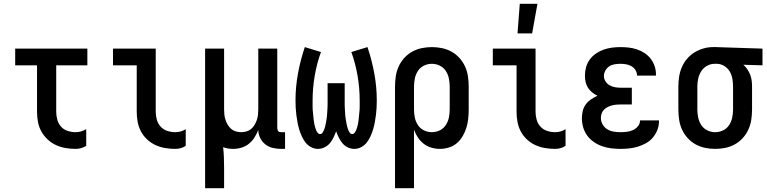

<svg xmlns="http://www.w3.org/2000/svg" viewBox="-20 -776 4040 1011"><path d="M379 8Q352 8 325.5 3.5Q299 -1 275 -12Q251 -23 231 -41.5Q211 -60 198 -83.5Q185 -107 180 -133.5Q175 -160 175 -187V-432H60V-520H440V-432H276V-187Q276 -166 282 -145Q288 -124 302 -108.5Q316 -93 337 -86.5Q358 -80 379 -80Q393 -80 407 -84Q421 -88 434 -96V-8Q421 0 407 4Q393 8 379 8Z M903 8Q876 8 849.5 3.5Q823 -1 799 -12Q775 -23 755 -41.5Q735 -60 722.5 -83.5Q710 -107 705 -133.5Q700 -160 700 -187V-432H575V-520H800V-187Q800 -166 806 -145Q812 -124 826.5 -108.5Q841 -93 861.5 -86.5Q882 -80 903 -80Q918 -80 932 -84Q946 -88 958 -96V-8Q946 0 932 4Q918 8 903 8Z M1060 215V-520H1160V-200Q1160 -186 1161.5 -172Q1163 -158 1167.5 -144.5Q1172 -131 1179.5 -118.5Q1187 -106 1197.5 -97Q1208 -88 1222 -84Q1236 -80 1250 -80Q1264 -80 1278 -84Q1292 -88 1302.5 -97Q1313 -106 1320.5 -118.5Q1328 -131 1332.5 -144.5Q1337 -158 1338.5 -172Q1340 -186 1340 -200V-520H1440V-101Q1440 -97 1441.5 -92.5Q1443 -88 1445.5 -85Q1448 -82 1452.5 -81Q1457 -80 1461 -80H1481V8H1461Q1439 8 1417 3Q1395 -2 1377.5 -15.5Q1360 -29 1350 -49.5Q1340 -70 1340 -92Q1332 -71 1320 -52Q1308 -33 1290.5 -19Q1273 -5 1251.5 1.5Q1230 8 1208 8Q1194 8 1181 6Q1168 4 1155 -1Q1158 26 1159 53Q1160 80 1160 108V215Z M1654 8Q1635 8 1617.5 -1.5Q1600 -11 1588.5 -26Q1577 -41 1569 -58.5Q1561 -76 1555.5 -94.5Q1550 -113 1546.5 -132Q1543 -151 1540.5 -170Q1538 -189 1537 -208.5Q1536 -228 1536 -247Q1536 -318 1549 -389Q1562 -460 1585 -528L1670 -502Q1648 -441 1637 -376Q1626 -311 1626 -246Q1626 -238 1626 -230Q1626 -222 1626 -214Q1626 -206 1626.5 -198.5Q1627 -191 1628 -183Q1629 -175 1629.5 -167.5Q1630 -160 1631 -152Q1632 -144 1633 -136.5Q1634 -129 1635.5 -121Q1637 -113 1639.5 -105.5Q1642 -98 1644.5 -91Q1647 -84 1652.5 -77Q1658 -70 1665 -70Q1674 -70 1679 -78Q1684 -86 1687 -93.5Q1690 -101 1692 -109.5Q1694 -118 1695.5 -126Q1697 -134 1698.5 -142.5Q1700 -151 1701 -159.5Q1702 -168 1702.5 -176Q1703 -184 1703.5 -192.5Q1704 -201 1704.5 -209.5Q1705 -218 1705 -226.5Q1705 -235 1705 -243.5Q1705 -252 1705 -260V-338H1795V-260Q1795 -252 1795 -243.5Q1795 -235 1795 -226.5Q1795 -218 1795.5 -209.5Q1796 -201 1796.5 -192.5Q1797 -184 1797.5 -176Q1798 -168 1799 -159.5Q1800 -151 1801.5 -142.5Q1803 -134 1804.5 -126Q1806 -118 1808 -109.5Q1810 -101 1813 -93.5Q1816 -86 1821 -78Q1826 -70 1835 -70Q1842 -70 1847.5 -77Q1853 -84 1855.5 -91Q1858 -98 1860.5 -105.5Q1863 -113 1864.5 -121Q1866 -129 1867 -136.5Q1868 -144 1869 -152Q1870 -160 1870.5 -167.5Q1871 -175 1872 -183Q1873 -191 1873.5 -198.5Q1874 -206 1874 -214Q1874 -222 1874 -230Q1874 -238 1874 -246Q1874 -311 1863 -376Q1852 -441 1830 -502L1915 -528Q1938 -460 1951 -389Q1964 -318 1964 -247Q1964 -228 1963 -208.5Q1962 -189 1959.5 -170Q1957 -151 1953.5 -132Q1950 -113 1944.5 -94.5Q1939 -76 1931 -58.5Q1923 -41 1911.5 -26Q1900 -11 1882.5 -1.5Q1865 8 1846 8Q1828 8 1811.5 0Q1795 -8 1783.5 -21.5Q1772 -35 1764 -51.5Q1756 -68 1750 -85Q1744 -68 1736 -51.5Q1728 -35 1716.5 -21.5Q1705 -8 1688.5 0Q1672 8 1654 8Z M2060 215V-320Q2060 -347 2064 -374Q2068 -401 2079 -425.5Q2090 -450 2108.5 -470.5Q2127 -491 2150.5 -504Q2174 -517 2200.5 -522.5Q2227 -528 2254 -528Q2281 -528 2307.5 -522.5Q2334 -517 2357.5 -504Q2381 -491 2399.5 -470.5Q2418 -450 2429 -425.5Q2440 -401 2444 -374Q2448 -347 2448 -320V-200Q2448 -176 2445.5 -151.5Q2443 -127 2436 -104Q2429 -81 2416.5 -59.5Q2404 -38 2386 -22.5Q2368 -7 2344.5 0.5Q2321 8 2296 8Q2274 8 2251.5 1.5Q2229 -5 2211 -19Q2193 -33 2180.5 -52Q2168 -71 2160 -93V215ZM2254 -80Q2276 -80 2295.5 -89.5Q2315 -99 2327 -117Q2339 -135 2343.5 -156.5Q2348 -178 2348 -200V-320Q2348 -342 2343.5 -363.5Q2339 -385 2327 -403Q2315 -421 2295.5 -430.5Q2276 -440 2254 -440Q2232 -440 2212.5 -430.5Q2193 -421 2181 -403Q2169 -385 2164.5 -363.5Q2160 -342 2160 -320V-200Q2160 -178 2164.5 -156.5Q2169 -135 2181 -117Q2193 -99 2212.5 -89.5Q2232 -80 2254 -80Z M2903 8Q2876 8 2849.5 3.5Q2823 -1 2799 -12Q2775 -23 2755 -41.5Q2735 -60 2722.5 -83.5Q2710 -107 2705 -133.5Q2700 -160 2700 -187V-432H2575V-520H2800V-187Q2800 -166 2806 -145Q2812 -124 2826.5 -108.5Q2841 -93 2861.5 -86.5Q2882 -80 2903 -80Q2918 -80 2932 -84Q2946 -88 2958 -96V-8Q2946 0 2932 4Q2918 8 2903 8ZM2705 -600 2717 -756H2810L2782 -600Z M3247 8Q3223 8 3198.5 5Q3174 2 3151 -6Q3128 -14 3107.5 -28Q3087 -42 3072.5 -61.5Q3058 -81 3051 -105Q3044 -129 3044 -153Q3044 -172 3048.5 -191.5Q3053 -211 3064.5 -226.5Q3076 -242 3092.5 -253Q3109 -264 3126 -272Q3111 -279 3098 -289.5Q3085 -300 3076 -314Q3067 -328 3063.5 -344.5Q3060 -361 3060 -377Q3060 -400 3066 -422Q3072 -444 3085.5 -462.5Q3099 -481 3118 -494Q3137 -507 3158 -514.5Q3179 -522 3201.5 -525Q3224 -528 3247 -528Q3269 -528 3291 -525.5Q3313 -523 3334 -516Q3355 -509 3374 -496.5Q3393 -484 3406.5 -466.5Q3420 -449 3427 -428Q3434 -407 3434 -385V-378H3334V-381Q3334 -395 3325.5 -408Q3317 -421 3304 -428Q3291 -435 3276.5 -437.5Q3262 -440 3247 -440Q3232 -440 3216.5 -437.5Q3201 -435 3188.5 -427Q3176 -419 3168 -405Q3160 -391 3160 -376Q3160 -361 3168.5 -347.5Q3177 -334 3190.5 -326.5Q3204 -319 3219.5 -316.5Q3235 -314 3250 -314H3307V-226H3250Q3238 -226 3226 -225Q3214 -224 3202.5 -221Q3191 -218 3180 -212.5Q3169 -207 3160.5 -198.5Q3152 -190 3148 -178.5Q3144 -167 3144 -155Q3144 -137 3153.5 -120.5Q3163 -104 3178 -95Q3193 -86 3211 -83Q3229 -80 3247 -80Q3264 -80 3280.5 -82Q3297 -84 3312 -90.5Q3327 -97 3338.5 -110.5Q3350 -124 3350 -140V-142H3450V-138Q3450 -114 3441.5 -92Q3433 -70 3418 -52Q3403 -34 3382.5 -22.5Q3362 -11 3339.5 -4Q3317 3 3293.5 5.5Q3270 8 3247 8Z M3746 8Q3719 8 3692.5 2.5Q3666 -3 3642.5 -16Q3619 -29 3600.5 -49.5Q3582 -70 3571 -94.5Q3560 -119 3556 -146Q3552 -173 3552 -200V-320Q3552 -346 3556 -372Q3560 -398 3570 -421.5Q3580 -445 3597 -465.5Q3614 -486 3636 -499.5Q3658 -513 3683 -520.5Q3708 -528 3734 -528H3750L3995 -520V-432L3894 -435Q3906 -425 3915 -411.5Q3924 -398 3930 -383Q3936 -368 3938 -352Q3940 -336 3940 -320V-200Q3940 -173 3936 -146Q3932 -119 3921 -94.5Q3910 -70 3891.5 -49.5Q3873 -29 3849.5 -16Q3826 -3 3799.5 2.5Q3773 8 3746 8ZM3746 -80Q3768 -80 3787.5 -89.5Q3807 -99 3819 -117Q3831 -135 3835.5 -156.5Q3840 -178 3840 -200V-320Q3840 -340 3836.5 -360.5Q3833 -381 3823 -398.5Q3813 -416 3795.5 -427.5Q3778 -439 3757 -440H3743Q3722 -440 3703 -429.5Q3684 -419 3672.5 -401Q3661 -383 3656.5 -362Q3652 -341 3652 -320V-200Q3652 -178 3656.5 -156.5Q3661 -135 3673 -117Q3685 -99 3704.5 -89.5Q3724 -80 3746 -80Z"/></svg>

Font: Iosevka Term Curly Semibold
Style: Regular
Weight: 600
Designer: Belleve Invis
Foundry: Belleve Invis
Version: Version 32.3.0